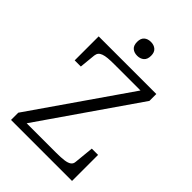

<svg xmlns="http://www.w3.org/2000/svg" viewBox="-259 -1015 1126 1126"><g transform="rotate(45 304.5 -452.0)"><path d="M248 -659Q218 -659 196 -657Q174 -655 159.5 -649.5Q145 -644 138 -635.5Q131 -627 129 -612L119 -511H68V-710H546V-653L109 -21L94 -51H373Q415 -51 440.5 -54.5Q466 -58 479 -67.5Q492 -77 493 -95L505 -216H557V0H51V-60L479 -678L496 -659ZM308 -789Q282 -789 266 -803Q250 -817 250 -847Q250 -876 266 -890Q282 -904 308 -904Q333 -904 349.5 -890Q366 -876 366 -847Q366 -817 349.5 -803Q333 -789 308 -789Z"/></g></svg>

Font: Roboto Serif SemiCondensed Light
Style: Regular
Weight: 300
Width: 4
Designer: Greg Gazdowicz
Foundry: Commercial Type
Version: Version 1.007